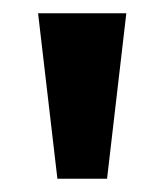

<svg xmlns="http://www.w3.org/2000/svg" viewBox="-20 -645 248 290"><path d="M66.7 -375 37.5 -625H170.8L141.7 -375Z"/></svg>

Font: Afacad Flux
Style: Regular
Weight: 400
Designer: Kristian Moeller
Foundry: Dicotype
Version: Version 1.100